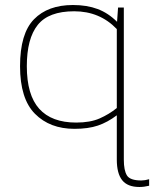

<svg xmlns="http://www.w3.org/2000/svg" viewBox="-20 -504 615 766"><path d="M536 242Q489 242 467.5 215Q446 188 446 133V-44Q409 -16 370.5 -3Q332 10 277 10Q179 10 119.5 -50Q60 -110 60 -240Q60 -370 115.5 -427Q171 -484 271 -484Q327 -484 369.5 -468Q412 -452 447 -417L451 -474H474V133Q474 176 486.5 196Q499 216 544 216Q558 216 575 211V237Q555 242 536 242ZM284 -15Q340 -15 377.5 -31.5Q415 -48 446 -73V-388Q378 -459 276 -459Q174 -459 130.5 -404.5Q87 -350 87 -240Q87 -125 136.5 -70Q186 -15 284 -15Z"/></svg>

Font: Kanit Thin
Style: Regular
Weight: 250
Designer: Katatrad Team
Foundry: CadsonDemak
Version: Version 2.000; ttfautohint (v1.8.3)